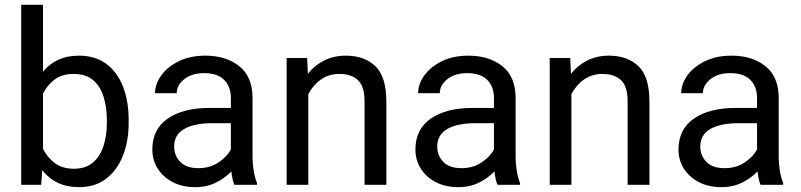

<svg xmlns="http://www.w3.org/2000/svg" viewBox="-20 -770 3338 800"><path d="M516.1 -268.6V-258.3Q516.1 -181.2 491.9 -120.6Q467.8 -60.1 421.9 -25.1Q376 9.8 310.5 9.8Q258.8 9.8 220.5 -8.5Q182.1 -26.9 156.2 -61L151.4 0H68.4V-750H159.2V-471.2Q185.1 -503.4 222.4 -520.8Q259.8 -538.1 309.6 -538.1Q376 -538.1 422.1 -504.4Q468.3 -470.7 492.2 -409.9Q516.1 -349.1 516.1 -268.6ZM425.3 -258.3V-268.6Q425.3 -321.3 412.1 -365.2Q398.9 -409.2 368.7 -435.5Q338.4 -461.9 287.1 -461.9Q237.8 -461.9 207 -438.2Q176.3 -414.6 159.2 -379.9V-149.9Q176.8 -114.7 208 -90.8Q239.3 -66.9 288.1 -66.9Q336.9 -66.9 367.2 -92.8Q397.5 -118.7 411.4 -162.4Q425.3 -206.1 425.3 -258.3Z M956.5 0Q952.1 -9.8 949 -24.7Q945.8 -39.6 943.8 -55.7Q918.5 -28.8 880.4 -9.5Q842.3 9.8 793.5 9.8Q739.7 9.8 699.5 -11.2Q659.2 -32.2 637 -67.6Q614.7 -103 614.7 -147Q614.7 -231.9 679.2 -276.1Q743.7 -320.3 852.5 -320.3H941.9V-362.3Q941.9 -409.2 913.8 -437.3Q885.7 -465.3 830.6 -465.3Q779.3 -465.3 747.8 -440.2Q716.3 -415 716.3 -381.8H626Q626 -419.9 651.9 -455.8Q677.7 -491.7 724.9 -514.9Q772 -538.1 835.9 -538.1Q921.9 -538.1 977.1 -494.1Q1032.2 -450.2 1032.2 -361.3V-115.2Q1032.2 -88.9 1036.9 -59.1Q1041.5 -29.3 1050.8 -7.8V0ZM806.6 -69.3Q855.5 -69.3 891.4 -93.8Q927.2 -118.2 941.9 -147.9V-256.8H867.2Q789.6 -256.8 747.6 -232.7Q705.6 -208.5 705.6 -159.2Q705.6 -121.6 731 -95.5Q756.3 -69.3 806.6 -69.3Z M1393.6 -461.9Q1350.1 -461.9 1316.9 -438.5Q1283.7 -415 1264.6 -377.4V0H1174.3V-528.3H1259.8L1262.7 -462.4Q1291 -498 1331.1 -518.1Q1371.1 -538.1 1420.4 -538.1Q1498.5 -538.1 1544.2 -494.1Q1589.8 -450.2 1589.8 -346.2V0H1499V-347.2Q1499 -409.2 1471.9 -435.5Q1444.8 -461.9 1393.6 -461.9Z M2052.7 0Q2048.3 -9.8 2045.2 -24.7Q2042 -39.6 2040 -55.7Q2014.6 -28.8 1976.6 -9.5Q1938.5 9.8 1889.6 9.8Q1835.9 9.8 1795.7 -11.2Q1755.4 -32.2 1733.2 -67.6Q1710.9 -103 1710.9 -147Q1710.9 -231.9 1775.4 -276.1Q1839.8 -320.3 1948.7 -320.3H2038.1V-362.3Q2038.1 -409.2 2010 -437.3Q1981.9 -465.3 1926.8 -465.3Q1875.5 -465.3 1844 -440.2Q1812.5 -415 1812.5 -381.8H1722.2Q1722.2 -419.9 1748 -455.8Q1773.9 -491.7 1821 -514.9Q1868.2 -538.1 1932.1 -538.1Q2018.1 -538.1 2073.2 -494.1Q2128.4 -450.2 2128.4 -361.3V-115.2Q2128.4 -88.9 2133.1 -59.1Q2137.7 -29.3 2147 -7.8V0ZM1902.8 -69.3Q1951.7 -69.3 1987.5 -93.8Q2023.4 -118.2 2038.1 -147.9V-256.8H1963.4Q1885.7 -256.8 1843.8 -232.7Q1801.8 -208.5 1801.8 -159.2Q1801.8 -121.6 1827.1 -95.5Q1852.5 -69.3 1902.8 -69.3Z M2489.7 -461.9Q2446.3 -461.9 2413.1 -438.5Q2379.9 -415 2360.8 -377.4V0H2270.5V-528.3H2356L2358.9 -462.4Q2387.2 -498 2427.2 -518.1Q2467.3 -538.1 2516.6 -538.1Q2594.7 -538.1 2640.4 -494.1Q2686 -450.2 2686 -346.2V0H2595.2V-347.2Q2595.2 -409.2 2568.1 -435.5Q2541 -461.9 2489.7 -461.9Z M3148.9 0Q3144.5 -9.8 3141.4 -24.7Q3138.2 -39.6 3136.2 -55.7Q3110.8 -28.8 3072.8 -9.5Q3034.7 9.8 2985.8 9.8Q2932.1 9.8 2891.8 -11.2Q2851.6 -32.2 2829.3 -67.6Q2807.1 -103 2807.1 -147Q2807.1 -231.9 2871.6 -276.1Q2936 -320.3 3044.9 -320.3H3134.3V-362.3Q3134.3 -409.2 3106.2 -437.3Q3078.1 -465.3 3022.9 -465.3Q2971.7 -465.3 2940.2 -440.2Q2908.7 -415 2908.7 -381.8H2818.4Q2818.4 -419.9 2844.2 -455.8Q2870.1 -491.7 2917.2 -514.9Q2964.4 -538.1 3028.3 -538.1Q3114.3 -538.1 3169.4 -494.1Q3224.6 -450.2 3224.6 -361.3V-115.2Q3224.6 -88.9 3229.2 -59.1Q3233.9 -29.3 3243.2 -7.8V0ZM2999 -69.3Q3047.9 -69.3 3083.7 -93.8Q3119.6 -118.2 3134.3 -147.9V-256.8H3059.6Q2981.9 -256.8 2939.9 -232.7Q2897.9 -208.5 2897.9 -159.2Q2897.9 -121.6 2923.3 -95.5Q2948.7 -69.3 2999 -69.3Z"/></svg>

Font: Vazirmatn RD UI FD
Style: Regular
Weight: 400
Designer: Saber Rastikerdar
Foundry: Saber Rastikerdar
Version: Version 33.003